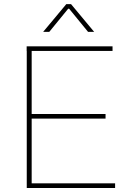

<svg xmlns="http://www.w3.org/2000/svg" viewBox="-20 -933 679 953"><path d="M137.2 -703.1V0H112.8V-703.1ZM503.9 -367.2V-344.2H118.2V-367.2ZM551.3 -22.9V0H115.7V-22.9ZM538.6 -703.1V-680.2H112.3V-703.1ZM309.1 -912.6H320.8V-889.6H318.4L224.6 -774.9H194.3ZM417 -774.9 323.2 -889.6H320.8V-912.6H332.5L447.3 -774.9Z"/></svg>

Font: Wand UI Pro
Style: Regular
Weight: 400
Designer: Andreas Faust
Version: Version 1.003;FEAKit 1.0